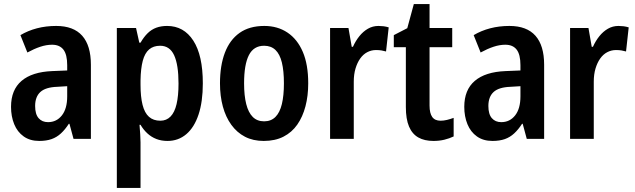

<svg xmlns="http://www.w3.org/2000/svg" viewBox="-20 -680 3108 940"><path d="M255 -553Q340 -553 382.5 -505Q425 -457 425 -363V0H340L320 -74H317Q299 -46 278.5 -27Q258 -8 232.5 1Q207 10 172 10Q127 10 96 -12Q65 -34 49.5 -72Q34 -110 34 -157Q34 -240 85.5 -284Q137 -328 236 -332L309 -335V-361Q309 -413 290.5 -437Q272 -461 235 -461Q207 -461 177 -451Q147 -441 114 -423L80 -508Q117 -530 161 -541.5Q205 -553 255 -553ZM260 -255Q203 -253 177.5 -229.5Q152 -206 152 -161Q152 -121 169 -101.5Q186 -82 215 -82Q257 -82 283 -115Q309 -148 309 -208V-258Z M798 -553Q880 -553 926.5 -481Q973 -409 973 -272Q973 -182 952 -119Q931 -56 892 -23Q853 10 800 10Q770 10 745.5 0.5Q721 -9 701.5 -27Q682 -45 668 -69H663Q665 -45 666.5 -22.5Q668 0 668 17V240H552V-543H646L662 -471H668Q684 -499 703 -517.5Q722 -536 745.5 -544.5Q769 -553 798 -553ZM764 -456Q731 -456 710 -438Q689 -420 679 -382.5Q669 -345 668 -287V-265Q668 -206 678 -166.5Q688 -127 709.5 -108Q731 -89 765 -89Q795 -89 815 -109.5Q835 -130 844.5 -170.5Q854 -211 854 -271Q854 -363 832.5 -409.5Q811 -456 764 -456Z M1489 -272Q1489 -211 1475.5 -159.5Q1462 -108 1435.5 -70Q1409 -32 1368 -11Q1327 10 1271 10Q1219 10 1179.5 -10.5Q1140 -31 1112.5 -69Q1085 -107 1071 -158.5Q1057 -210 1057 -272Q1057 -359 1081 -422Q1105 -485 1153 -519Q1201 -553 1274 -553Q1339 -553 1387.5 -520.5Q1436 -488 1462.5 -426Q1489 -364 1489 -272ZM1175 -272Q1175 -212 1185.5 -170.5Q1196 -129 1217.5 -107.5Q1239 -86 1273 -86Q1307 -86 1328.5 -107.5Q1350 -129 1360 -170.5Q1370 -212 1370 -272Q1370 -333 1360 -374Q1350 -415 1328.5 -435.5Q1307 -456 1273 -456Q1222 -456 1198.5 -410Q1175 -364 1175 -272Z M1833 -553Q1845 -553 1857.5 -551.5Q1870 -550 1883 -546L1870 -428Q1860 -431 1848 -433Q1836 -435 1821 -435Q1798 -435 1778 -424.5Q1758 -414 1743.5 -393.5Q1729 -373 1720.5 -344.5Q1712 -316 1712 -280V0H1596V-543H1686L1702 -451H1708Q1721 -480 1739.5 -503Q1758 -526 1781.5 -539.5Q1805 -553 1833 -553Z M2137 -89Q2152 -89 2168.5 -93Q2185 -97 2201 -103V-12Q2180 -2 2155.5 4Q2131 10 2102 10Q2058 10 2028 -7Q1998 -24 1982.5 -60.5Q1967 -97 1967 -156V-449H1908V-508L1974 -542L2006 -660H2083V-543H2194V-449H2083V-163Q2083 -126 2096 -107.5Q2109 -89 2137 -89Z M2474 -553Q2559 -553 2601.5 -505Q2644 -457 2644 -363V0H2559L2539 -74H2536Q2518 -46 2497.5 -27Q2477 -8 2451.5 1Q2426 10 2391 10Q2346 10 2315 -12Q2284 -34 2268.5 -72Q2253 -110 2253 -157Q2253 -240 2304.5 -284Q2356 -328 2455 -332L2528 -335V-361Q2528 -413 2509.5 -437Q2491 -461 2454 -461Q2426 -461 2396 -451Q2366 -441 2333 -423L2299 -508Q2336 -530 2380 -541.5Q2424 -553 2474 -553ZM2479 -255Q2422 -253 2396.5 -229.5Q2371 -206 2371 -161Q2371 -121 2388 -101.5Q2405 -82 2434 -82Q2476 -82 2502 -115Q2528 -148 2528 -208V-258Z M3008 -553Q3020 -553 3032.5 -551.5Q3045 -550 3058 -546L3045 -428Q3035 -431 3023 -433Q3011 -435 2996 -435Q2973 -435 2953 -424.5Q2933 -414 2918.5 -393.5Q2904 -373 2895.5 -344.5Q2887 -316 2887 -280V0H2771V-543H2861L2877 -451H2883Q2896 -480 2914.5 -503Q2933 -526 2956.5 -539.5Q2980 -553 3008 -553Z"/></svg>

Font: Noto Sans Khmer Condensed SemiBold
Style: Regular
Weight: 600
Width: 3
Designer: Danh Hong and the Monotype Design Team
Foundry: Monotype Imaging Inc.
Version: Version 2.004